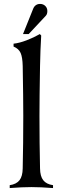

<svg xmlns="http://www.w3.org/2000/svg" viewBox="-20 -954 318 974"><path d="M180.2 -366.2Q180.2 -227.1 183.1 -100.1Q183.6 -59.6 199.5 -39.6Q215.3 -19.5 249 -14.6V0Q185.5 -4.9 139.2 -4.9Q92.8 -4.9 29.3 0V-14.6Q63 -19.5 78.9 -39.6Q94.7 -59.6 95.2 -100.1Q98.1 -227.1 98.1 -366.2Q98.1 -455.1 95.2 -619.1Q94.2 -663.1 84.7 -685.1Q75.2 -707 48.8 -717.8V-732.4Q78.1 -735.4 115.5 -749.8Q152.8 -764.2 182.1 -781.2L189 -773.9Q184.6 -700.7 183.1 -618.7Q180.2 -456.1 180.2 -366.2ZM125.5 -781.2H96.7L148.9 -911.1Q151.9 -918.5 157.2 -923.8Q167.5 -934.1 183.1 -934.1Q199.2 -934.1 209.7 -923.8Q220.2 -913.6 220.2 -897.9Q220.2 -881.8 211.9 -873.5Z"/></svg>

Font: Flanker
Style: Regular
Weight: 400
Designer: Flanker
Foundry: Flanker
Version: Version 2.027